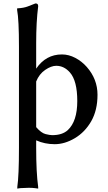

<svg xmlns="http://www.w3.org/2000/svg" viewBox="-20 -824 632 1122"><path d="M80.1 -765.6V-775.4H84Q118.2 -777.3 141.6 -786.1Q165 -794.9 186.5 -803.7H189.5Q203.1 -803.7 203.1 -788.1V-787.1Q191.4 -696.3 191.4 -572.3V-422.9Q248 -505.9 341.8 -505.9Q381.8 -505.9 419.9 -485.8Q458 -465.8 487.3 -432.6Q549.8 -361.3 549.8 -270.5Q549.8 -179.7 513.2 -115.7Q476.6 -51.8 417.5 -16.6Q358.4 18.6 299.8 18.6Q241.2 18.6 191.4 -3.9V40Q191.4 184.6 203.1 268.6V278.3L198.2 277.3L183.6 275.4Q154.3 271.5 98.6 275.4L85.9 277.3L81.1 278.3V268.6Q90.8 203.1 90.8 40V-550.8Q90.8 -709 80.1 -765.6ZM191.4 -81.1Q220.7 -46.9 246.1 -40.5Q271.5 -34.2 285.2 -34.2Q343.8 -34.2 376 -63.5Q431.6 -115.2 431.6 -233.4Q431.6 -351.6 388.7 -400.4Q354.5 -439.5 308.6 -439.5Q279.3 -439.5 244.1 -415.5Q209 -391.6 191.4 -347.7Z"/></svg>

Font: GenEi LateMin P v2
Style: Medium
Weight: 500
Designer: o_tamon (Modified)
Foundry: o_tamon / Adobe Systems Incorporated / FONT 910 / Philipp H. Poll
Version: Version 2.1;Original Version 1.004